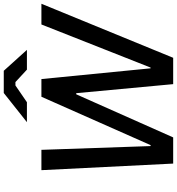

<svg xmlns="http://www.w3.org/2000/svg" viewBox="20 -960 940 1020"><g transform="rotate(-90 490.0 -450.0)"><path d="M131 0H270L499 -515H505L553 0H693L980 -700H870L641 -120H637L580 -700H486L229 -120H224L204 -700H96ZM351 -777H457L546 -838H564L630 -777H735L624 -900H506Z"/></g></svg>

Font: Fixel Display 20240404 Medium
Style: Italic
Weight: 500
Italic angle: -10°
Designer: AlfaBravo + MacPaw
Foundry: Kyrylo Tkachov, Marchela Mozhyna, Serhii Makarenko, Maria Weinstein, Zakhar Kryvoshyya
Version: Version 1.211;Glyphs 3.2 (3225)